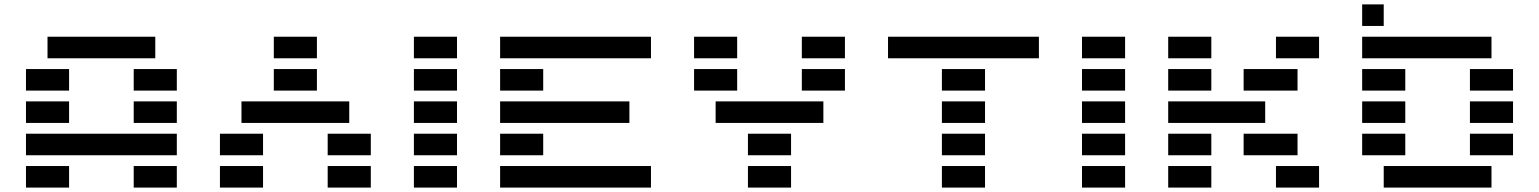

<svg xmlns="http://www.w3.org/2000/svg" viewBox="-20 -850 6974 870"><path d="M585.9 0V-97.7H781.2V0ZM683.6 -683.6V-585.9H195.3V-683.6ZM97.7 -439.5V-537.1H293V-439.5ZM585.9 -439.5V-537.1H781.2V-439.5ZM97.7 -293V-390.6H293V-293ZM585.9 -293V-390.6H781.2V-293ZM781.2 -244.1V-146.5H97.7V-244.1ZM97.7 0V-97.7H293V0Z M1220.7 -585.9V-683.6H1416V-585.9ZM1220.7 -439.5V-537.1H1416V-439.5ZM1562.5 -390.6V-293H1074.2V-390.6ZM976.6 -146.5V-244.1H1171.9V-146.5ZM976.6 0V-97.7H1171.9V0ZM1464.8 -146.5V-244.1H1660.2V-146.5ZM1464.8 0V-97.7H1660.2V0Z M1855.5 -585.9V-683.6H2050.8V-585.9ZM1855.5 0V-97.7H2050.8V0ZM1855.5 -146.5V-244.1H2050.8V-146.5ZM1855.5 -293V-390.6H2050.8V-293ZM1855.5 -439.5V-537.1H2050.8V-439.5Z M2929.7 -97.7V0H2246.1V-97.7ZM2246.1 -585.9V-683.6H2929.7V-585.9ZM2246.1 -439.5V-537.1H2441.4V-439.5ZM2246.1 -293V-390.6H2832V-293ZM2246.1 -146.5V-244.1H2441.4V-146.5Z M3125 -585.9V-683.6H3320.3V-585.9ZM3613.3 -585.9V-683.6H3808.6V-585.9ZM3125 -439.5V-537.1H3320.3V-439.5ZM3613.3 -439.5V-537.1H3808.6V-439.5ZM3222.7 -293V-390.6H3710.9V-293ZM3369.1 -146.5V-244.1H3564.5V-146.5ZM3369.1 0V-97.7H3564.5V0Z M4248 0V-97.7H4443.4V0ZM4003.9 -585.9V-683.6H4687.5V-585.9ZM4248 -439.5V-537.1H4443.4V-439.5ZM4248 -293V-390.6H4443.4V-293ZM4248 -146.5V-244.1H4443.4V-146.5Z M4882.8 -585.9V-683.6H5078.1V-585.9ZM4882.8 0V-97.7H5078.1V0ZM4882.8 -146.5V-244.1H5078.1V-146.5ZM4882.8 -293V-390.6H5078.1V-293ZM4882.8 -439.5V-537.1H5078.1V-439.5Z M5273.4 -585.9V-683.6H5468.8V-585.9ZM5761.7 -585.9V-683.6H5957V-585.9ZM5615.2 -439.5V-537.1H5859.4V-439.5ZM5273.4 -439.5V-537.1H5468.8V-439.5ZM5712.9 -390.6V-293H5273.4V-390.6ZM5615.2 -146.5V-244.1H5859.4V-146.5ZM5273.4 -146.5V-244.1H5468.8V-146.5ZM5273.4 0V-97.7H5468.8V0ZM5761.7 0V-97.7H5957V0Z M6250 -732.4H6152.3V-830.1H6250ZM6152.3 -439.5V-537.1H6347.7V-439.5ZM6640.6 -439.5V-537.1H6835.9V-439.5ZM6152.3 -293V-390.6H6347.7V-293ZM6640.6 -293V-390.6H6835.9V-293ZM6152.3 -146.5V-244.1H6347.7V-146.5ZM6640.6 -146.5V-244.1H6835.9V-146.5ZM6250 0V-97.7H6738.3V0ZM6738.3 -683.6V-585.9H6152.3V-683.6Z"/></svg>

Font: Trigram
Style: Regular
Weight: 400
Designer: GGBotNet
Foundry: GGBotNet
Version: 1.05